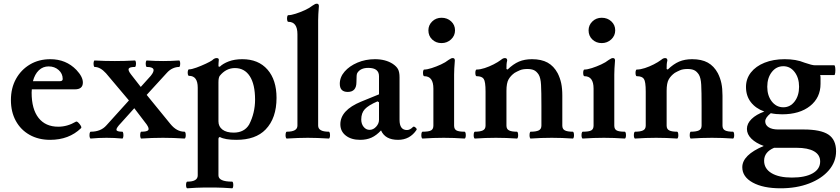

<svg xmlns="http://www.w3.org/2000/svg" viewBox="-20 -745 4540 1038"><path d="M251 11Q188 11 140 -16Q92 -43 65.5 -91.5Q39 -140 39 -204Q39 -269 66.5 -318.5Q94 -368 142 -396.5Q190 -425 252 -425Q337 -425 393 -367Q428 -330 428 -299Q428 -262 385 -262H152Q151 -253 151 -244Q151 -155 188.5 -107.5Q226 -60 295 -60Q344 -60 390 -87Q395 -90 403 -82.5Q411 -75 416.5 -65.5Q422 -56 418 -52Q353 11 251 11ZM243 -386Q212 -386 190 -365Q168 -344 158 -306H303Q319 -306 319 -318Q319 -347 297 -366.5Q275 -386 243 -386Z M471 4Q466 4 464.5 -5Q463 -14 464.5 -23.5Q466 -33 471 -33Q525 -33 555 -67L677 -202L553 -349Q522 -383 492 -383Q488 -383 486.5 -392Q485 -401 486.5 -409.5Q488 -418 492 -418Q545 -415 601 -415Q654 -415 709 -418Q713 -418 714.5 -409.5Q716 -401 714.5 -392Q713 -383 709 -383Q681 -383 676 -374Q671 -365 688 -343L741 -275L795 -335Q834 -383 774 -383Q770 -383 768.5 -392Q767 -401 768.5 -409.5Q770 -418 774 -418Q818 -415 862 -415Q905 -415 948 -418Q952 -418 953.5 -409.5Q955 -401 953.5 -392Q952 -383 948 -383Q931 -383 913.5 -375Q896 -367 881 -350L773 -232L901 -75Q935 -33 977 -33Q982 -33 983.5 -23.5Q985 -14 983.5 -5Q982 4 977 4Q947 2 918.5 1Q890 0 861 0Q831 0 802.5 1Q774 2 744 4Q740 4 738.5 -5Q737 -14 738.5 -23.5Q740 -33 744 -33Q775 -33 781.5 -41.5Q788 -50 773 -72L706 -160L634 -80Q608 -53 609.5 -43Q611 -33 641 -33Q645 -33 646.5 -23.5Q648 -14 646.5 -5Q645 4 641 4Q619 2 598 1Q577 0 556 0Q534 0 513 1Q492 2 471 4Z M993 273Q988 273 986.5 264Q985 255 986.5 246Q988 237 993 237Q1049 237 1049 203V-271Q1049 -335 1002 -335Q997 -335 995.5 -343.5Q994 -352 995.5 -361Q997 -370 1002 -370Q1016 -370 1042 -379.5Q1068 -389 1092.5 -400.5Q1117 -412 1127 -419Q1139 -431 1151 -431Q1163 -431 1163 -422Q1162 -413 1161.5 -404Q1161 -395 1161 -386L1168 -384Q1185 -401 1216.5 -413Q1248 -425 1290 -425Q1377 -425 1426 -369Q1475 -313 1475 -216Q1475 -106 1416 -45Q1362 11 1258 11Q1197 11 1169 -4Q1161 -4 1161 8V203Q1161 237 1235 237Q1239 237 1240.5 246Q1242 255 1240.5 264Q1239 273 1235 273Q1205 271 1186 270Q1167 269 1151 269Q1135 269 1114 269Q1093 269 1076.5 269Q1060 269 1041 270Q1022 271 993 273ZM1243 -28Q1301 -28 1327 -72Q1343 -103 1351 -137Q1359 -171 1359 -206Q1359 -289 1330.5 -333Q1302 -377 1250 -377Q1202 -377 1168 -335Q1165 -331 1163 -322.5Q1161 -314 1161 -300V-89Q1161 -61 1182.5 -44.5Q1204 -28 1243 -28Z M1531 4Q1526 4 1524.5 -5Q1523 -14 1524.5 -23.5Q1526 -33 1531 -33Q1588 -33 1588 -66V-560Q1588 -627 1539 -627Q1534 -627 1532.5 -636Q1531 -645 1532.5 -654Q1534 -663 1539 -663Q1554 -663 1579 -671Q1604 -679 1629 -690.5Q1654 -702 1670 -715Q1679 -721 1683.5 -723Q1688 -725 1693 -725Q1704 -725 1704 -712Q1702 -685 1701 -669Q1700 -653 1700 -636V-66Q1700 -33 1757 -33Q1762 -33 1763.5 -23.5Q1765 -14 1763.5 -5Q1762 4 1757 4Q1726 2 1696.5 1Q1667 0 1644 0Q1621 0 1591.5 1Q1562 2 1531 4Z M1927 11Q1879 11 1849.5 -12Q1820 -35 1820 -73Q1820 -149 1931 -195L2029 -235V-333Q2029 -378 1971 -378Q1929 -378 1912 -351Q1909 -347 1908 -335.5Q1907 -324 1907 -301Q1907 -248 1860 -248Q1817 -248 1817 -292Q1817 -328 1843 -358Q1869 -388 1912.5 -406.5Q1956 -425 2007 -425Q2064 -425 2103 -400Q2124 -386 2132 -370.5Q2140 -355 2140 -327V-97Q2140 -42 2180 -42Q2197 -42 2213 -59Q2218 -63 2226.5 -55.5Q2235 -48 2232 -43Q2196 11 2132 11Q2062 11 2040 -40Q2015 -13 1988.5 -1Q1962 11 1927 11ZM1978 -43Q1998 -43 2013.5 -60Q2029 -77 2029 -97V-192L2021 -197Q1972 -176 1952.5 -155Q1933 -134 1933 -99Q1933 -75 1946 -59Q1959 -43 1978 -43Z M2367 -512Q2337 -512 2316.5 -531.5Q2296 -551 2296 -581Q2296 -609 2316.5 -629Q2337 -649 2367 -649Q2398 -649 2419 -629.5Q2440 -610 2440 -581Q2440 -552 2418.5 -532Q2397 -512 2367 -512ZM2265 4Q2260 4 2258.5 -5Q2257 -14 2258.5 -23.5Q2260 -33 2265 -33Q2298 -33 2310.5 -40Q2323 -47 2323 -66V-266Q2323 -333 2274 -333Q2269 -333 2267.5 -342Q2266 -351 2267.5 -360Q2269 -369 2274 -369Q2289 -369 2314 -377Q2339 -385 2364 -396.5Q2389 -408 2405 -421Q2414 -427 2418.5 -429Q2423 -431 2428 -431Q2439 -431 2439 -418Q2437 -391 2436 -375Q2435 -359 2435 -342V-66Q2435 -47 2447.5 -40Q2460 -33 2491 -33Q2496 -33 2497.5 -23.5Q2499 -14 2497.5 -5Q2496 4 2491 4Q2463 2 2435 1Q2407 0 2379 0Q2351 0 2322.5 1Q2294 2 2265 4Z M2548 4Q2543 4 2541.5 -5Q2540 -14 2541.5 -23.5Q2543 -33 2548 -33Q2576 -33 2590.5 -40Q2605 -47 2605 -66V-250Q2605 -304 2595 -318.5Q2585 -333 2557 -333Q2552 -333 2550.5 -342Q2549 -351 2550.5 -360Q2552 -369 2557 -369Q2576 -369 2600.5 -377Q2625 -385 2648.5 -397Q2672 -409 2688 -421Q2695 -427 2700 -429Q2705 -431 2710 -431Q2722 -431 2722 -418Q2719 -406 2718.5 -396Q2718 -386 2718 -372L2724 -369Q2755 -399 2785.5 -412Q2816 -425 2856 -425Q2907 -425 2940.5 -406.5Q2974 -388 2995 -349Q3008 -323 3014 -295Q3020 -267 3020 -228V-66Q3020 -47 3034 -40Q3048 -33 3076 -33Q3081 -33 3082.5 -23.5Q3084 -14 3082.5 -5Q3081 4 3076 4Q3048 2 3019.5 1Q2991 0 2963 0Q2934 0 2906 1Q2878 2 2849 4Q2845 4 2843.5 -5Q2842 -14 2843.5 -23.5Q2845 -33 2849 -33Q2878 -33 2892.5 -40Q2907 -47 2907 -66V-173Q2907 -249 2905 -286.5Q2903 -324 2892 -342Q2880 -360 2866 -366Q2852 -372 2831 -372Q2806 -372 2790 -365Q2774 -358 2762 -351Q2741 -336 2729.5 -316Q2718 -296 2718 -254V-66Q2718 -47 2732 -40Q2746 -33 2774 -33Q2779 -33 2780.5 -23.5Q2782 -14 2780.5 -5Q2779 4 2774 4Q2746 2 2718 1Q2690 0 2661 0Q2633 0 2604.5 1Q2576 2 2548 4Z M3233 -512Q3203 -512 3182.5 -531.5Q3162 -551 3162 -581Q3162 -609 3182.5 -629Q3203 -649 3233 -649Q3264 -649 3285 -629.5Q3306 -610 3306 -581Q3306 -552 3284.5 -532Q3263 -512 3233 -512ZM3131 4Q3126 4 3124.5 -5Q3123 -14 3124.5 -23.5Q3126 -33 3131 -33Q3164 -33 3176.5 -40Q3189 -47 3189 -66V-266Q3189 -333 3140 -333Q3135 -333 3133.5 -342Q3132 -351 3133.5 -360Q3135 -369 3140 -369Q3155 -369 3180 -377Q3205 -385 3230 -396.5Q3255 -408 3271 -421Q3280 -427 3284.5 -429Q3289 -431 3294 -431Q3305 -431 3305 -418Q3303 -391 3302 -375Q3301 -359 3301 -342V-66Q3301 -47 3313.5 -40Q3326 -33 3357 -33Q3362 -33 3363.5 -23.5Q3365 -14 3363.5 -5Q3362 4 3357 4Q3329 2 3301 1Q3273 0 3245 0Q3217 0 3188.5 1Q3160 2 3131 4Z M3414 4Q3409 4 3407.5 -5Q3406 -14 3407.5 -23.5Q3409 -33 3414 -33Q3442 -33 3456.5 -40Q3471 -47 3471 -66V-250Q3471 -304 3461 -318.5Q3451 -333 3423 -333Q3418 -333 3416.5 -342Q3415 -351 3416.5 -360Q3418 -369 3423 -369Q3442 -369 3466.5 -377Q3491 -385 3514.5 -397Q3538 -409 3554 -421Q3561 -427 3566 -429Q3571 -431 3576 -431Q3588 -431 3588 -418Q3585 -406 3584.5 -396Q3584 -386 3584 -372L3590 -369Q3621 -399 3651.5 -412Q3682 -425 3722 -425Q3773 -425 3806.5 -406.5Q3840 -388 3861 -349Q3874 -323 3880 -295Q3886 -267 3886 -228V-66Q3886 -47 3900 -40Q3914 -33 3942 -33Q3947 -33 3948.5 -23.5Q3950 -14 3948.5 -5Q3947 4 3942 4Q3914 2 3885.5 1Q3857 0 3829 0Q3800 0 3772 1Q3744 2 3715 4Q3711 4 3709.5 -5Q3708 -14 3709.5 -23.5Q3711 -33 3715 -33Q3744 -33 3758.5 -40Q3773 -47 3773 -66V-173Q3773 -249 3771 -286.5Q3769 -324 3758 -342Q3746 -360 3732 -366Q3718 -372 3697 -372Q3672 -372 3656 -365Q3640 -358 3628 -351Q3607 -336 3595.5 -316Q3584 -296 3584 -254V-66Q3584 -47 3598 -40Q3612 -33 3640 -33Q3645 -33 3646.5 -23.5Q3648 -14 3646.5 -5Q3645 4 3640 4Q3612 2 3584 1Q3556 0 3527 0Q3499 0 3470.5 1Q3442 2 3414 4Z M4208 -127Q4175 -127 4147 -133Q4117 -109 4117 -89Q4117 -69 4135.5 -57Q4154 -45 4187 -45H4324Q4417 -45 4458.5 -17.5Q4500 10 4500 73Q4500 130 4461 175.5Q4422 221 4354 247Q4286 273 4200 273Q4106 273 4049.5 242Q3993 211 3993 159Q3993 93 4109 44Q4067 29 4042.5 5Q4018 -19 4018 -48Q4018 -77 4043 -101.5Q4068 -126 4112 -142Q4065 -159 4039 -193Q4013 -227 4013 -275Q4013 -319 4039.5 -353Q4066 -387 4113.5 -406Q4161 -425 4222 -425Q4253 -425 4279.5 -420.5Q4306 -416 4330 -406Q4370 -392 4386 -392H4490Q4494 -392 4495.5 -379Q4497 -366 4495.5 -352.5Q4494 -339 4490 -339H4414Q4416 -333 4416 -325.5Q4416 -318 4416 -292Q4416 -217 4359.5 -172Q4303 -127 4208 -127ZM4215 -165Q4252 -165 4276 -196.5Q4300 -228 4300 -276Q4300 -324 4276 -355.5Q4252 -387 4215 -387Q4177 -387 4152.5 -355.5Q4128 -324 4128 -276Q4128 -228 4152.5 -196.5Q4177 -165 4215 -165ZM4261 215Q4333 215 4373.5 192Q4414 169 4414 128Q4414 92 4381 73Q4348 54 4286 54H4165Q4111 77 4111 124Q4111 167 4151 191Q4191 215 4261 215Z"/></svg>

Font: Junicode SmExp
Style: Bold
Weight: 700
Width: 6
Designer: Peter S. Baker
Version: Version 2.205; ttfautohint (v1.8.4)